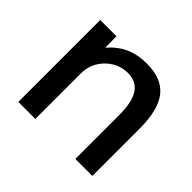

<svg xmlns="http://www.w3.org/2000/svg" viewBox="-126 -696 862 862"><g transform="rotate(45 304.5 -265.0)"><path d="M77 0V-520H180L181 -450H183Q218 -491 262.5 -510.5Q307 -530 364 -530Q459 -530 503 -474.5Q547 -419 547 -300V0H439V-280Q439 -361 413 -400.5Q387 -440 334 -440Q293 -440 259 -419.5Q225 -399 205 -365Q185 -331 185 -290V0Z"/></g></svg>

Font: M PLUS 2 Thin Medium
Style: Regular
Weight: 500
Version: Version 1.001